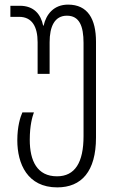

<svg xmlns="http://www.w3.org/2000/svg" viewBox="-20 -562 498 832"><path d="M228 250C333 250 396 181 396 34V-381C396 -480 360 -542 275 -542C213 -542 180 -500 169 -451H167C157 -500 127 -537 66 -537H25V-489H63C119 -489 143 -446 143 -379V-242H195V-379C195 -446 216 -494 270 -494C324 -494 342 -449 342 -376V28C342 142 305 202 227 202C141 202 109 135 109 44C109 -19 120 -56 127 -75H77C68 -55 55 -14 55 46C55 148 99 250 228 250Z"/></svg>

Font: Noto Sans Georgian ExtraCondensed Light
Style: Regular
Weight: 300
Width: 2
Designer: Monotype Design Team, Akaki Razmadze
Foundry: Google LLC
Version: Version 2.005